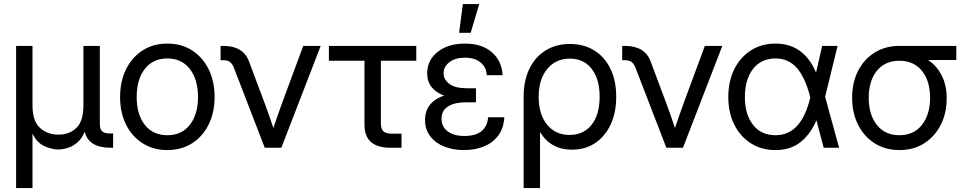

<svg xmlns="http://www.w3.org/2000/svg" viewBox="-20 -748 4886 972"><path d="M61.5 204.1V-515.6H144.5V-213.9Q144.5 -135.7 181.9 -101.1Q219.2 -66.4 275.4 -66.4Q332 -66.4 367.2 -101.1Q402.3 -135.7 402.3 -213.9V-515.6H485.4V-121.1Q485.4 -93.8 497.3 -83Q509.3 -72.3 539.1 -72.3H552.7V0H539.1Q429.2 0 408.7 -81.1Q394.5 -45.9 371.3 -26.4Q348.1 -6.8 322.3 1Q296.4 8.8 274.4 8.8Q243.2 8.8 205.1 -8.1Q167 -24.9 144.5 -71.8V204.1Z M827.1 11.7Q755.9 11.7 701.9 -22.7Q647.9 -57.1 617.9 -117.7Q587.9 -178.2 587.9 -256.8Q587.9 -335.9 617.9 -397Q647.9 -458 701.9 -492.7Q755.9 -527.3 827.1 -527.3Q898.9 -527.3 952.6 -492.7Q1006.3 -458 1036.4 -397Q1066.4 -335.9 1066.4 -256.8Q1066.4 -178.2 1036.4 -117.7Q1006.3 -57.1 952.6 -22.7Q898.9 11.7 827.1 11.7ZM827.1 -63.5Q900.4 -63.5 941.4 -116.5Q982.4 -169.4 982.4 -256.8Q982.4 -345.2 941.2 -398.7Q899.9 -452.1 827.1 -452.1Q754.4 -452.1 713.1 -398.9Q671.9 -345.7 671.9 -256.8Q671.9 -168.9 712.9 -116.2Q753.9 -63.5 827.1 -63.5Z M1320.3 0 1164.1 -404.8Q1155.8 -426.3 1143.3 -434.8Q1130.9 -443.4 1107.9 -443.4H1096.7V-515.6H1110.4Q1210.9 -515.6 1240.2 -438L1322.3 -218.8Q1333.5 -188.5 1343.8 -158.9Q1354 -129.4 1363.8 -100.1Q1374 -129.9 1384.3 -159.4Q1394.5 -189 1405.3 -218.8L1515.1 -515.6H1603.5L1404.3 0Z M1957 0Q1825.2 0 1825.2 -116.2V-440.4H1645V-515.6H2087.4V-440.4H1908.2V-125Q1908.2 -95.2 1920.7 -83.3Q1933.1 -71.3 1964.8 -71.3H2012.7V0Z M2329.1 11.7Q2272.9 11.7 2228.3 -6.3Q2183.6 -24.4 2157.7 -58.6Q2131.8 -92.8 2131.8 -140.6Q2131.8 -187 2157.2 -218Q2182.6 -249 2228 -264.2Q2187 -279.3 2164.8 -307.4Q2142.6 -335.4 2142.6 -377Q2142.6 -442.9 2195.3 -485.1Q2248 -527.3 2333.5 -527.3Q2419.9 -527.3 2470.2 -483.4Q2520.5 -439.5 2524.4 -367.2H2444.3Q2442.4 -407.2 2413.1 -431.6Q2383.8 -456.1 2333.5 -456.1Q2284.7 -456.1 2255.1 -433.3Q2225.6 -410.6 2225.6 -377Q2225.6 -345.7 2254.4 -323.5Q2283.2 -301.3 2343.8 -301.3H2389.6V-230H2335.9Q2282.2 -230 2248.8 -209.5Q2215.3 -189 2215.3 -146.5Q2215.3 -106 2246.6 -82.8Q2277.8 -59.6 2331.1 -59.6Q2442.4 -59.6 2451.2 -154.3H2533.2Q2529.8 -98.1 2502 -61.3Q2474.1 -24.4 2429.2 -6.3Q2384.3 11.7 2329.1 11.7ZM2304.2 -582 2323.2 -727.5H2406.2L2362.8 -582Z M2630.9 204.1V-258.8Q2630.9 -339.8 2659.9 -399.7Q2689 -459.5 2741.7 -492.4Q2794.4 -525.4 2865.2 -525.4Q2936.5 -525.4 2989 -492.4Q3041.5 -459.5 3070.6 -399.4Q3099.6 -339.4 3099.6 -257.8Q3099.6 -178.2 3071.5 -117.9Q3043.5 -57.6 2993.2 -23.9Q2942.9 9.8 2876 9.8Q2769 9.8 2714.8 -78.1H2713.9V204.1ZM2863.3 -64.9Q2934.6 -64.9 2975.1 -116.5Q3015.6 -168 3015.6 -257.8Q3015.6 -348.1 2975.3 -399.7Q2935.1 -451.2 2865.2 -451.2Q2793 -451.2 2750 -398.4Q2707 -345.7 2707 -257.8Q2707 -169.4 2749.5 -117.2Q2792 -64.9 2863.3 -64.9Z M3353.5 0 3197.3 -404.8Q3189 -426.3 3176.5 -434.8Q3164.1 -443.4 3141.1 -443.4H3129.9V-515.6H3143.6Q3244.1 -515.6 3273.4 -438L3355.5 -218.8Q3366.7 -188.5 3377 -158.9Q3387.2 -129.4 3397 -100.1Q3407.2 -129.9 3417.5 -159.4Q3427.7 -189 3438.5 -218.8L3548.3 -515.6H3636.7L3437.5 0Z M3906.2 11.7Q3835 11.7 3781 -22.7Q3727.1 -57.1 3697 -117.7Q3667 -178.2 3667 -256.8Q3667 -335.9 3697 -397Q3727.1 -458 3781 -492.7Q3835 -527.3 3906.2 -527.3Q4048.8 -527.3 4111.3 -380.9L4142.1 -515.6H4220.2L4157.2 -257.8L4228 0H4149.9L4113.3 -138.7Q4081.1 -65.9 4030.8 -27.1Q3980.5 11.7 3906.2 11.7ZM4082 -254.9 4081.1 -259.3Q4054.7 -359.4 4012.5 -405.8Q3970.2 -452.1 3906.2 -452.1Q3833.5 -452.1 3792.2 -398.9Q3751 -345.7 3751 -256.8Q3751 -168.9 3792 -116.2Q3833 -63.5 3906.2 -63.5Q4037.6 -63.5 4082 -254.9Z M4533.2 11.7Q4461.9 11.7 4408 -22.5Q4354 -56.6 4324 -116.5Q4293.9 -176.3 4293.9 -252.9Q4293.9 -330.1 4324 -389.2Q4354 -448.2 4408 -481.9Q4461.9 -515.6 4533.2 -515.6H4821.3V-444.3H4678.2Q4721.2 -416 4746.8 -367.2Q4772.5 -318.4 4772.5 -249Q4772.5 -174.8 4742.4 -115.7Q4712.4 -56.6 4658.7 -22.5Q4605 11.7 4533.2 11.7ZM4533.2 -440.4Q4460.4 -440.4 4419.2 -389.6Q4377.9 -338.9 4377.9 -252.9Q4377.9 -168 4418.9 -115.7Q4460 -63.5 4533.2 -63.5Q4606.4 -63.5 4647.5 -116Q4688.5 -168.5 4688.5 -252.9Q4688.5 -338.4 4647.2 -389.4Q4606 -440.4 4533.2 -440.4Z"/></svg>

Font: Inter Display
Style: Regular
Weight: 400
Designer: Rasmus Andersson
Foundry: rsms
Version: Version 4.001;git-9221beed3